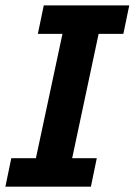

<svg xmlns="http://www.w3.org/2000/svg" viewBox="-25 -696 502 716"><path d="M314 0H-4.9L17.1 -106H108.9L208 -569.8H116.2L138.2 -675.8H457L435.1 -569.8H342.8L244.1 -106H335.9Z"/></svg>

Font: Lorenzo Sans
Style: Bold Italic
Weight: 700
Italic angle: -12°
Foundry: Intel Corporation
Version: Version 1.00; ttfautohint (v1.5)